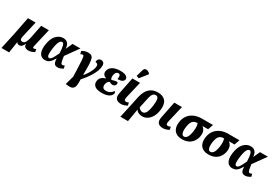

<svg xmlns="http://www.w3.org/2000/svg" viewBox="43 -2177 5419 3761"><g transform="rotate(30 2752.5 -296.5)"><path d="M-40 229 44 -157 118 -536H291L209 -180Q197 -131 206.5 -105.5Q216 -80 254 -80Q295 -80 319 -123.5Q343 -167 357 -235L417 -536H591L494 -120Q488 -94 495 -86Q502 -78 515 -78Q525 -78 536.5 -82.5Q548 -87 561 -94L574 -31Q545 -14 511.5 -2Q478 10 439 10Q414 10 389.5 2.5Q365 -5 350 -25Q335 -45 338 -82H335Q319 -45 294 -17.5Q269 10 231 10Q186 10 174 -27H172L133 229Z M812 10Q764 10 727 -17Q690 -44 674 -102.5Q658 -161 671 -257Q692 -403 760 -474.5Q828 -546 917 -546Q953 -546 983 -532Q1013 -518 1033 -484.5Q1053 -451 1058 -393H1062L1127 -536H1305L1098 -247Q1107 -181 1114.5 -144Q1122 -107 1132 -92.5Q1142 -78 1158 -78Q1168 -78 1179 -82Q1190 -86 1205 -94L1221 -31Q1195 -15 1163.5 -2.5Q1132 10 1101 10Q1069 10 1047 -1.5Q1025 -13 1013.5 -43.5Q1002 -74 1000 -132H997Q974 -93 950 -61Q926 -29 893 -9.5Q860 10 812 10ZM866 -66Q890 -66 911 -91Q932 -116 953 -157.5Q974 -199 998 -249Q994 -365 978.5 -416.5Q963 -468 932 -468Q912 -468 893.5 -449.5Q875 -431 859.5 -386.5Q844 -342 833 -264Q822 -182 823.5 -139.5Q825 -97 836.5 -81.5Q848 -66 866 -66Z M1444 215 1404 210 1460 9H1459Q1454 -124 1450.5 -209.5Q1447 -295 1443.5 -344.5Q1440 -394 1435 -417.5Q1430 -441 1422.5 -447Q1415 -453 1403 -453Q1393 -453 1381.5 -448.5Q1370 -444 1358 -437L1342 -502Q1366 -519 1403 -531Q1440 -543 1477 -543Q1514 -543 1539 -534.5Q1564 -526 1579 -501Q1594 -476 1601 -428.5Q1608 -381 1610 -304Q1612 -227 1610 -113H1613Q1646 -150 1678 -200Q1710 -250 1732 -301.5Q1754 -353 1754 -394Q1754 -427 1735.5 -440.5Q1717 -454 1691 -454Q1692 -494 1713 -519.5Q1734 -545 1773 -545Q1804 -545 1826 -524Q1848 -503 1848 -455Q1848 -399 1824 -337Q1800 -275 1762.5 -214Q1725 -153 1684.5 -101Q1644 -49 1611 -13Q1616 72 1606.5 126.5Q1597 181 1560 203.5Q1523 226 1444 215Z M2098 10Q1986 10 1936.5 -32.5Q1887 -75 1898 -146Q1907 -203 1944 -233.5Q1981 -264 2030 -276L2031 -281Q1991 -294 1968.5 -323.5Q1946 -353 1953 -400Q1964 -469 2031 -509Q2098 -549 2205 -549Q2273 -549 2311.5 -534.5Q2350 -520 2364 -497.5Q2378 -475 2375 -451Q2370 -422 2340.5 -402Q2311 -382 2233 -378Q2242 -434 2234 -461Q2226 -488 2194 -488Q2163 -488 2144 -464.5Q2125 -441 2119 -402Q2113 -366 2119 -341.5Q2125 -317 2137 -306Q2166 -316 2200 -323Q2234 -330 2261 -330Q2278 -314 2274 -286Q2270 -263 2251.5 -247.5Q2233 -232 2205 -232Q2183 -232 2164 -240Q2145 -248 2128 -257Q2109 -248 2091.5 -225.5Q2074 -203 2068 -167Q2061 -119 2080.5 -92.5Q2100 -66 2153 -66Q2190 -66 2220 -79Q2250 -92 2271 -112Q2292 -132 2303 -150Q2313 -145 2319 -132.5Q2325 -120 2323 -103Q2318 -76 2294 -50Q2270 -24 2222 -7Q2174 10 2098 10Z M2534 10Q2460 10 2423 -30Q2386 -70 2404 -160L2480 -536H2653L2565 -164Q2555 -120 2562 -99Q2569 -78 2601 -78Q2616 -78 2629 -82.5Q2642 -87 2656 -94L2670 -31Q2649 -18 2612 -4Q2575 10 2534 10ZM2586 -601 2527 -622 2571 -773Q2582 -811 2608 -820Q2634 -829 2664.5 -816.5Q2695 -804 2718 -778L2717 -766Z M2760 -275Q2776 -351 2811 -413Q2846 -475 2905.5 -512.5Q2965 -550 3054 -550Q3172 -550 3228.5 -480.5Q3285 -411 3266 -273Q3253 -180 3215.5 -116.5Q3178 -53 3126 -20.5Q3074 12 3017 12Q2972 12 2933 -5Q2894 -22 2874 -56H2872L2823 231H2651L2722 -93ZM2978 -62Q3026 -62 3054.5 -110Q3083 -158 3100 -277Q3114 -381 3102 -432Q3090 -483 3040 -483Q3008 -483 2987.5 -463Q2967 -443 2954.5 -408Q2942 -373 2933 -328L2888 -118Q2901 -96 2927.5 -79Q2954 -62 2978 -62Z M3482 10Q3408 10 3371 -30Q3334 -70 3352 -160L3428 -536H3601L3513 -164Q3503 -120 3510 -99Q3517 -78 3549 -78Q3564 -78 3577 -82.5Q3590 -87 3604 -94L3618 -31Q3597 -18 3560 -4Q3523 10 3482 10Z M3913 10Q3795 10 3738.5 -60Q3682 -130 3699 -253Q3712 -347 3761 -410Q3810 -473 3885 -504.5Q3960 -536 4052 -536H4303L4262 -416H4135Q4156 -399 4174 -376Q4192 -353 4200.5 -318.5Q4209 -284 4202 -231Q4192 -165 4157.5 -110Q4123 -55 4062 -22.5Q4001 10 3913 10ZM3922 -55Q4008 -55 4034 -239Q4044 -314 4038.5 -353Q4033 -392 4027 -416H4006Q3951 -416 3915 -376.5Q3879 -337 3865 -240Q3853 -154 3867.5 -104.5Q3882 -55 3922 -55Z M4511 10Q4393 10 4336.5 -60Q4280 -130 4297 -253Q4310 -347 4359 -410Q4408 -473 4483 -504.5Q4558 -536 4650 -536H4901L4860 -416H4733Q4754 -399 4772 -376Q4790 -353 4798.5 -318.5Q4807 -284 4800 -231Q4790 -165 4755.5 -110Q4721 -55 4660 -22.5Q4599 10 4511 10ZM4520 -55Q4606 -55 4632 -239Q4642 -314 4636.5 -353Q4631 -392 4625 -416H4604Q4549 -416 4513 -376.5Q4477 -337 4463 -240Q4451 -154 4465.5 -104.5Q4480 -55 4520 -55Z M5052 10Q5004 10 4967 -17Q4930 -44 4914 -102.5Q4898 -161 4911 -257Q4932 -403 5000 -474.5Q5068 -546 5157 -546Q5193 -546 5223 -532Q5253 -518 5273 -484.5Q5293 -451 5298 -393H5302L5367 -536H5545L5338 -247Q5347 -181 5354.5 -144Q5362 -107 5372 -92.5Q5382 -78 5398 -78Q5408 -78 5419 -82Q5430 -86 5445 -94L5461 -31Q5435 -15 5403.5 -2.5Q5372 10 5341 10Q5309 10 5287 -1.5Q5265 -13 5253.5 -43.5Q5242 -74 5240 -132H5237Q5214 -93 5190 -61Q5166 -29 5133 -9.5Q5100 10 5052 10ZM5106 -66Q5130 -66 5151 -91Q5172 -116 5193 -157.5Q5214 -199 5238 -249Q5234 -365 5218.5 -416.5Q5203 -468 5172 -468Q5152 -468 5133.5 -449.5Q5115 -431 5099.5 -386.5Q5084 -342 5073 -264Q5062 -182 5063.5 -139.5Q5065 -97 5076.5 -81.5Q5088 -66 5106 -66Z"/></g></svg>

Font: Noto Serif SemiCondensed ExtraBold
Style: Italic
Weight: 800
Width: 4
Italic angle: -12°
Designer: Monotype Design Team
Foundry: Monotype Imaging Inc.
Version: Version 2.014; ttfautohint (v1.8.4.7-5d5b)